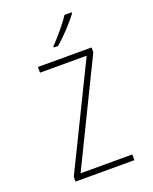

<svg xmlns="http://www.w3.org/2000/svg" viewBox="-171 -1043 905 1137"><g transform="rotate(-20 281.5 -475.0)"><path d="M254 -798V-790H281C330 -832 392 -898 424 -943V-950H379C351 -905 296 -841 254 -798ZM103 0H474V-36H148L464 -684V-714H126V-678H420L103 -30Z"/></g></svg>

Font: Noto Sans Mono SemiCondensed ExtraLight
Style: Regular
Weight: 200
Width: 4
Designer: Monotype Design Team
Foundry: Monotype Imaging Inc.
Version: Version 2.014